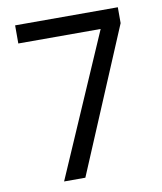

<svg xmlns="http://www.w3.org/2000/svg" viewBox="-81 -780 713 845"><g transform="rotate(-10 275.5 -357.0)"><path d="M412 -633H44V-714H503V-643L232 0H137Z"/></g></svg>

Font: Noto Sans Devanagari
Style: Regular
Weight: 400
Designer: Jelle Bosma - Monotype Design Team
Foundry: Monotype Imaging Inc.
Version: Version 1.901